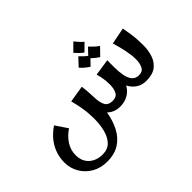

<svg xmlns="http://www.w3.org/2000/svg" viewBox="-159 -965 1549 1549"><g transform="rotate(-45 615.0 -191.0)"><path d="M304 249Q232 249 175.5 216.5Q119 184 87 129.5Q55 75 55 9Q55 -47 73 -97Q91 -147 125.5 -188.5Q160 -230 208 -262L277 -160Q224 -125 192.5 -76Q161 -27 161 31Q161 80 182 113.5Q203 147 239.5 164.5Q276 182 319 182Q378 182 412 147Q446 112 461 54.5Q476 -3 476 -70Q476 -134 467 -188.5Q458 -243 443 -301L587 -324Q591 -295 592.5 -272.5Q594 -250 595 -232Q596 -221 596 -211Q596 -201 597 -191Q597 -109 583.5 -30.5Q570 48 537.5 111Q505 174 448 211.5Q391 249 304 249ZM693 9Q647 9 611 -12.5Q575 -34 555 -76Q535 -118 535 -180L597 -191Q598 -135 615.5 -101Q633 -67 683 -67Q728 -67 744 -98.5Q760 -130 760 -176Q760 -203 758 -222.5Q756 -242 752 -262Q748 -282 741 -309L884 -330Q883 -312 883 -293.5Q883 -275 883 -249Q883 -158 858.5 -101Q834 -44 791 -17.5Q748 9 693 9ZM990 11Q942 11 907.5 -11Q873 -33 854 -66Q835 -99 833 -132L883 -249Q883 -199 891 -156.5Q899 -114 920 -88.5Q941 -63 980 -63Q1021 -63 1037 -94.5Q1053 -126 1053 -172Q1053 -216 1041.5 -273Q1030 -330 1011 -394L1153 -422Q1161 -376 1166 -341.5Q1171 -307 1173 -277Q1175 -247 1175 -211Q1175 -151 1158 -100.5Q1141 -50 1101 -19.5Q1061 11 990 11ZM797 -504Q778 -518 762.5 -533Q747 -548 732 -566L797 -631Q813 -612 826.5 -596.5Q840 -581 859 -565ZM751 -388Q731 -401 711.5 -417Q692 -433 678 -451L741 -518Q758 -500 775 -484Q792 -468 814 -453ZM861 -388Q841 -401 821.5 -417Q802 -433 788 -451L851 -518Q868 -500 885 -484Q902 -468 924 -453Z"/></g></svg>

Font: Marhey Light
Style: Regular
Weight: 400
Version: Version 1.000